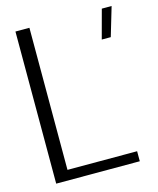

<svg xmlns="http://www.w3.org/2000/svg" viewBox="-104 -749 678 823"><g transform="rotate(-15 235.0 -337.5)"><path d="M391.5 -546H431.5L469.5 -674H426ZM43 0H414V-44.5H105V-675H43Z"/></g></svg>

Font: Anybody Light
Style: Regular
Weight: 300
Designer: Tyler Finck
Foundry: Etcetera Type Company
Version: Version 1.111; ttfautohint (v1.8.4)